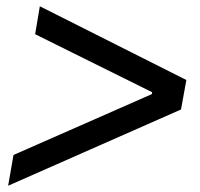

<svg xmlns="http://www.w3.org/2000/svg" viewBox="-20 -592 638 612"><path d="M23 -98 464 -292 465 -298 92 -483 107 -572 574 -337 557 -243 6 0Z"/></svg>

Font: Chakra Petch Medium
Style: Italic
Weight: 500
Italic angle: -10°
Designer: Katatrad Aksorn Co.,Ltd.
Foundry: Cadson Demak Co.,Ltd.
Version: Version 1.000; ttfautohint (v1.6)